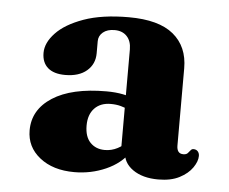

<svg xmlns="http://www.w3.org/2000/svg" viewBox="-39 -758 612 513"><g transform="rotate(5 267.0 -501.5)"><path d="M68 -600Q68 -627 92.8 -653.2Q117.5 -679.5 166.2 -697Q215 -714.5 287 -714.5Q367.5 -714.5 406.8 -682Q446 -649.5 446 -591.5V-384Q446 -374 450.2 -368.2Q454.5 -362.5 463.5 -362.5Q471.5 -362.5 475.2 -366.5Q479 -370.5 482 -374.5Q485 -378.5 489.5 -378.5Q497 -378.5 501.2 -373.8Q505.5 -369 505.5 -361.5Q505.5 -347 493.8 -330Q482 -313 459.2 -301.2Q436.5 -289.5 402.5 -289.5Q360.5 -289.5 334.2 -308Q308 -326.5 308 -356.5L297 -367V-629Q297 -651.5 285 -664.2Q273 -677 252 -677Q232.5 -677 221 -667.5Q209.5 -658 209.5 -643.5V-611Q209.5 -582 188.5 -564Q167.5 -546 130.5 -546Q100 -546 84 -560Q68 -574 68 -600ZM310 -467Q298 -473 286 -476.2Q274 -479.5 259 -479.5Q231.5 -479.5 215.5 -462.8Q199.5 -446 199.5 -416.5Q199.5 -386.5 214.5 -371Q229.5 -355.5 253.5 -355.5Q271.5 -355.5 287.5 -363.8Q303.5 -372 314 -385.5L323.5 -356.5Q301.5 -324.5 261.8 -307Q222 -289.5 177.5 -289.5Q120 -289.5 84.5 -317.8Q49 -346 49 -390.5Q49 -446 100.2 -479Q151.5 -512 244.5 -512Q269.5 -512 289.2 -508Q309 -504 322.5 -497Z"/></g></svg>

Font: Fraunces
Style: Bold
Weight: 700
Version: Version 1.000;[b76b70a41]